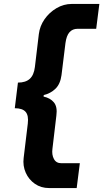

<svg xmlns="http://www.w3.org/2000/svg" viewBox="-20 -795 524 974"><path d="M229 159Q188 159 157 137.5Q126 116 110.5 81Q95 46 100 6L121 -168Q126 -209 110 -227.5Q94 -246 55 -246L71 -376Q110 -376 131 -395Q152 -414 157 -455L177 -622Q182 -663 206 -697.5Q230 -732 266.5 -753.5Q303 -775 344 -775H484L468 -649H374Q348 -649 332.5 -631.5Q317 -614 312 -576L292 -414Q286 -369 261.5 -345Q237 -321 202 -313L201 -305Q235 -298 253.5 -275.5Q272 -253 266 -209L246 -40Q242 -10 253.5 11.5Q265 33 291 33H385L369 159Z"/></svg>

Font: Inclusive Sans
Style: Italic
Weight: 400
Italic angle: -7°
Designer: Olivia King
Foundry: Olivia King
Version: Version 2.004